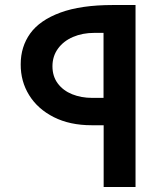

<svg xmlns="http://www.w3.org/2000/svg" viewBox="-20 -745 640 765"><path d="M393 -246H345Q258.5 -246 194.5 -278.2Q130.5 -310.5 96.2 -365.8Q62 -421 62.5 -489Q62.5 -559 100.5 -611.8Q138.5 -664.5 220.5 -694.8Q302.5 -725 430 -725H520V0H393ZM392.5 -355V-614H355.5Q309 -614 271 -597.8Q233 -581.5 211 -551.2Q189 -521 189 -481Q189 -441 210.2 -412.5Q231.5 -384 267.5 -369.5Q303.5 -355 347.5 -355Z"/></svg>

Font: JuliaMono ExtraBoldItalic
Style: Regular
Weight: 800
Italic angle: -9°
Monospace: yes
Designer: cormullion
Foundry: corm
Version: Version 0.049; ttfautohint (v1.8.4)